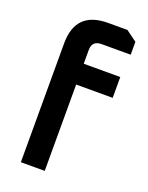

<svg xmlns="http://www.w3.org/2000/svg" viewBox="-140 -812 681 884"><g transform="rotate(20 200.5 -370.0)"><path d="M75 0V-582Q75 -740 233 -740H328L381 -701V-638H238Q192 -638 192 -592V-525H371V-423H192V0Z"/></g></svg>

Font: Oxanium SemiBold
Style: Regular
Weight: 600
Designer: Severin Meyer
Version: Version 2.000